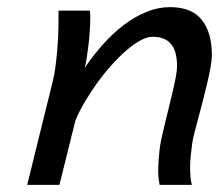

<svg xmlns="http://www.w3.org/2000/svg" viewBox="-20 -518 623 538"><path d="M427.2 0Q425.8 -7.8 424.6 -17.3Q423.3 -26.9 423.3 -37.6Q423.3 -51.8 424.3 -67.1Q425.3 -82.5 427.2 -99.1Q428.7 -113.3 433.1 -133.1Q437.5 -152.8 442.9 -175Q448.2 -197.3 454.1 -220.7Q460 -244.1 464.8 -265.1Q469.7 -286.1 472.9 -303.7Q476.1 -321.3 476.1 -332Q476.1 -375.5 458.7 -395.3Q441.4 -415 407.7 -415Q392.1 -415 373 -404.5Q354 -394 333.5 -376.2Q313 -358.4 292 -335Q271 -311.5 252.2 -285.4Q233.4 -259.3 217.5 -232.4Q201.7 -205.6 191.4 -180.7L146.5 0H56.2L127.9 -290.5Q131.8 -305.7 134.8 -326.9Q137.7 -348.1 139.9 -371.8Q142.1 -395.5 143.1 -420.7Q144 -445.8 144 -469.2V-488.3H231.9Q232.4 -483.9 232.7 -478.5Q232.9 -473.1 232.9 -467.3Q232.9 -451.7 231.7 -432.9Q230.5 -414.1 228.3 -394.8Q226.1 -375.5 223.4 -357.9Q220.7 -340.3 217.3 -328.1Q242.2 -364.3 270.3 -395.5Q298.3 -426.8 328.9 -449.5Q359.4 -472.2 391.4 -485.1Q423.3 -498 456.5 -498Q517.1 -498 545.4 -462.4Q573.7 -426.8 573.7 -363.8Q573.7 -350.6 570.1 -330.1Q566.4 -309.6 560.8 -285.6Q555.2 -261.7 548.6 -236.3Q542 -210.9 535.9 -188Q529.8 -165 524.9 -146Q520 -127 518.6 -116.2Q516.1 -97.7 514.4 -81.3Q512.7 -64.9 512.7 -49.8Q512.7 -36.1 513.7 -23.7Q514.6 -11.2 517.6 0Z"/></svg>

Font: Andika New Basic
Style: Italic
Weight: 400
Italic angle: -14°
Designer: Victor Gaultney, Annie Olsen, Julie Remington, Don Collingsworth, Eric Hays
Foundry: SIL International
Version: Version 5.500